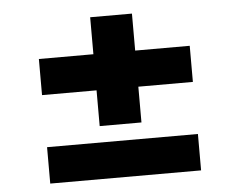

<svg xmlns="http://www.w3.org/2000/svg" viewBox="-46 -630 850 689"><g transform="rotate(-5 379.5 -285.0)"><path d="M106.2 -312.6V-442.7H649.6V-312.6ZM107.9 6.2V-124.9H651.3V6.2ZM302.6 -183.8V-575.9H453.1V-183.8Z"/></g></svg>

Font: Lexend Giga
Style: Regular
Weight: 400
Designer: Bonnie Shaver-Troup, Thomas Jockin
Foundry: Lexend
Version: Version 1.007